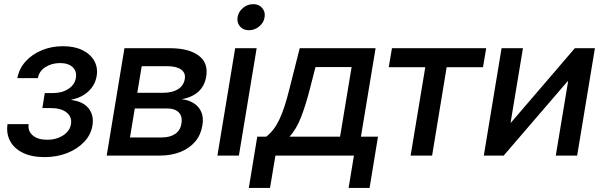

<svg xmlns="http://www.w3.org/2000/svg" viewBox="-20 -757 2932 934"><path d="M196.3 7.3Q134.3 7.3 91.3 -13.7Q48.3 -34.7 29.1 -71Q9.8 -107.4 16.6 -153.3H119.1Q114.7 -118.7 139.9 -97.9Q165 -77.1 209.5 -77.1Q239.7 -77.1 264.6 -86.9Q289.6 -96.7 305.7 -113.8Q321.8 -130.9 325.2 -152.8Q331.1 -188 304.2 -209.7Q277.3 -231.4 225.6 -231.4H186L197.8 -304.2H237.3Q281.7 -304.2 312.7 -324.5Q343.8 -344.7 349.1 -378.4Q354.5 -410.6 333.3 -430.4Q312 -450.2 272 -450.2Q231.9 -450.2 201.2 -430.7Q170.4 -411.1 164.1 -377H64.5Q72.8 -422.9 104.2 -457.8Q135.7 -492.7 183.1 -512.5Q230.5 -532.2 286.6 -532.2Q342.3 -532.2 381.3 -512.9Q420.4 -493.7 438.7 -460.7Q457 -427.7 450.2 -386.7Q442.4 -341.8 408.9 -311.5Q375.5 -281.2 327.6 -272.5V-270.5Q385.3 -263.2 411.6 -229Q438 -194.8 429.7 -146Q422.4 -101.6 389.6 -66.9Q356.9 -32.2 306.9 -12.5Q256.8 7.3 196.3 7.3Z M499 0 585.4 -522.5H806.2Q898.4 -522.5 946.5 -486.6Q994.6 -450.7 982.9 -383.3Q975.1 -337.9 944.3 -310.5Q913.6 -283.2 864.3 -274.4Q898.4 -270.5 923.1 -254.6Q947.8 -238.8 959.5 -211.7Q971.2 -184.6 964.4 -146.5Q957.5 -102.1 930.2 -69.1Q902.8 -36.1 858.4 -18.1Q814 0 754.4 0ZM612.3 -88.4H767.6Q807.1 -88.4 832.3 -105.7Q857.4 -123 862.3 -154.8Q868.7 -190.4 849.9 -210Q831.1 -229.5 791 -229.5H635.7ZM647.9 -305.7H773.9Q818.4 -305.7 845.9 -323Q873.5 -340.3 878.9 -372.6Q883.8 -402.3 861.1 -418.7Q838.4 -435.1 792 -435.1H669.4Z M1037.6 0 1124 -522.5H1228.5L1142.1 0ZM1190.9 -609.9Q1163.1 -609.9 1147.5 -628.2Q1131.8 -646.5 1135.7 -673.3Q1140.1 -700.2 1162.1 -718.5Q1184.1 -736.8 1211.9 -736.8Q1239.3 -736.8 1255.4 -718.3Q1271.5 -699.7 1267.1 -673.3Q1263.2 -646.5 1240.7 -628.2Q1218.3 -609.9 1190.9 -609.9Z M1190.4 157.2 1231.4 -92.3H1275.4Q1294.9 -107.9 1310.3 -127.9Q1325.7 -147.9 1338.6 -175Q1351.6 -202.1 1363.8 -239Q1376 -275.9 1388.2 -325.7L1438 -522.5H1807.1L1735.8 -92.3H1818.8L1777.8 157.2H1675.8L1701.7 0H1319.8L1293.5 157.2ZM1388.7 -92.3H1634.3L1690.4 -430.7H1514.6L1487.8 -325.7Q1467.3 -245.6 1444.6 -187.3Q1421.9 -128.9 1388.7 -92.3Z M1977.5 0 2048.8 -430.2H1871.1L1886.7 -522.5H2345.2L2329.6 -430.2H2152.8L2082 0Z M2787.6 0H2683.6L2743.7 -361.8H2741.2L2430.2 0H2333.5L2419.9 -522.5H2523.9L2463.9 -160.6H2465.8L2776.4 -522.5H2874Z"/></svg>

Font: Inter 28pt Medium
Style: Italic
Weight: 500
Italic angle: -9.3988°
Designer: Rasmus Andersson
Foundry: rsms
Version: Version 4.001;git-66647c0bb